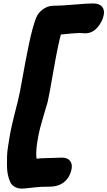

<svg xmlns="http://www.w3.org/2000/svg" viewBox="-20 -839 632 1129"><path d="M106 270Q84 270 65.2 258.8Q46.4 247.6 39.1 229Q30.8 210 25.9 186.3Q21 162.6 21 132.8Q21 103 21.5 78.6Q22 54.2 28.1 17.3Q34.2 -19.5 37.4 -40.5Q40.5 -61.5 49.8 -101.3Q59.1 -141.1 62.3 -154.5Q65.4 -168 75.4 -206.8Q85.4 -245.6 85.9 -248Q95.2 -284.2 112.8 -384.5Q130.4 -484.9 150.6 -581.3Q170.9 -677.7 191.9 -732.9Q204.1 -764.2 232.9 -784.7Q261.7 -805.2 293.9 -805.2Q337.4 -805.2 416.5 -812Q495.6 -818.8 526.9 -818.8Q564 -818.8 580.1 -799.6Q596.2 -780.3 589.8 -750Q582 -710.9 552.5 -677Q522.9 -643.1 480 -643.1Q475.6 -643.1 464.6 -644Q453.6 -645 446.8 -645Q425.8 -645 337.9 -636.2Q318.8 -564.9 293.5 -418Q268.1 -271 259.8 -237.8Q256.3 -225.1 240 -170.7Q223.6 -116.2 214.1 -79.3Q204.6 -42.5 197.5 8.3Q190.4 59.1 194.8 94.2Q223.1 90.8 246.1 90.8Q265.6 90.8 298.3 89.4Q331.1 87.9 345.2 87.9Q376 87.9 391.4 106.4Q406.7 125 400.9 154.8Q390.6 204.6 356.9 231.7Q323.2 258.8 268.1 258.8Q216.8 258.8 189.9 262.2Q178.2 263.2 148.9 266.6Q119.6 270 106 270Z"/></svg>

Font: Shantell Sans Irregular
Style: Italic
Weight: 800
Italic angle: -11.31°
Designer: Stephen Nixon, Anya Danilova, Shantell Martin
Foundry: Arrow Type
Version: Version 1.006;[9816181b4]